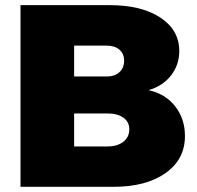

<svg xmlns="http://www.w3.org/2000/svg" viewBox="-20 -721 760 741"><path d="M402.8 -701.2Q525.9 -701.2 598.9 -653.1Q671.9 -605 671.9 -523.9Q671.9 -470.7 639.9 -429.7Q607.9 -388.7 553.2 -373Q617.7 -359.4 655.8 -311Q693.8 -262.7 693.8 -195.8Q693.8 -106 618.9 -53Q543.9 0 418 0H59.1V-701.2ZM392.1 -425.8Q422.9 -425.8 440.9 -442.4Q459 -459 459 -486.8Q459 -513.7 440.9 -529.3Q422.9 -544.9 392.1 -544.9H266.1V-425.8ZM392.1 -155.8Q431.6 -155.3 455.3 -173.3Q479 -191.4 479 -222.2Q479 -251 455.6 -267.3Q432.1 -283.7 392.1 -283.2H266.1V-155.8Z"/></svg>

Font: Montserrat arm ExtraBold
Style: Regular
Weight: 800
Designer: Julieta Ulanovsky
Foundry: Julieta Ulanovsky
Version: Version 6.000;PS 006.000;hotconv 1.0.88;makeotf.lib2.5.64775